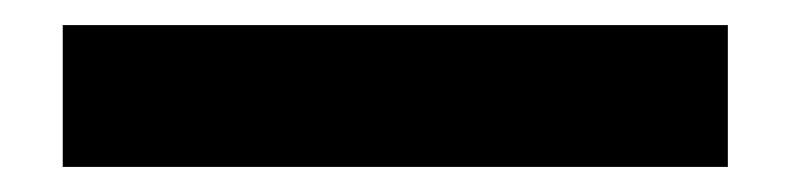

<svg xmlns="http://www.w3.org/2000/svg" viewBox="-20 43 630 153"><path d="M30 176H560V63H30Z"/></svg>

Font: FilmFarsi Display
Style: Regular
Weight: 400
Designer: Borna Izadpanah
Foundry: Borna Izadpanah
Version: Version 1.000;PS 001.000;hotconv 1.0.88;makeotf.lib2.5.64775